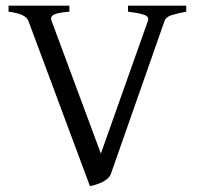

<svg xmlns="http://www.w3.org/2000/svg" viewBox="-20 -635 690 670"><path d="M629.9 -594.2Q596.7 -587.9 577.9 -581.8Q559.1 -575.7 554.2 -562L367.2 -28.8Q363.3 -18.1 353.8 -10.5Q344.2 -2.9 333 2.2Q321.8 7.3 311 10.3Q300.3 13.2 293.9 14.6L79.1 -562Q74.2 -574.7 57.4 -582.5Q40.5 -590.3 9.8 -594.2V-615.2H222.2V-594.2Q183.1 -591.3 168.7 -584.2Q154.3 -577.1 159.7 -563L332 -99.1L496.1 -562Q501.5 -576.2 484.1 -582.8Q466.8 -589.4 426.8 -594.2V-615.2H629.9Z"/></svg>

Font: Gentium Plus Viet
Style: Regular
Weight: 400
Designer: J. Victor Gaultney, Annie Olsen, Iska Routamaa, Becca Hirsbrunner
Foundry: SIL International
Version: Version 5.000